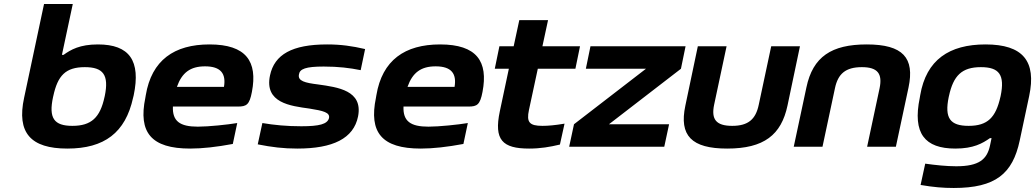

<svg xmlns="http://www.w3.org/2000/svg" viewBox="-20 -730 5149 955"><path d="M642 -244 645 -256C681 -428 624 -509 467 -509C377 -509 332 -483 296 -457H288L342 -710H199L100 -244C62 -69 133 9 315 9C499 9 604 -70 642 -244ZM244 -248 245 -252C267 -354 306 -396 402 -396C493 -396 523 -358 501 -252L500 -248C478 -145 434 -104 340 -104C249 -104 221 -142 244 -248Z M1233 -273C1262 -424 1205 -509 1022 -509C847 -509 734 -431 705 -256L703 -244C667 -71 732 9 926 9C987 9 1058 1 1138 -14L1160 -118C1112 -110 1018 -100 964 -100C875 -100 837 -127 840 -200H1163C1206 -200 1221 -209 1233 -273ZM860 -298C885 -369 927 -400 1000 -400C1079 -400 1105 -363 1094 -298Z M1519 -190C1587 -179 1624 -171 1616 -141C1607 -113 1570 -102 1479 -102C1406 -102 1344 -108 1285 -118L1262 -12C1332 2 1390 9 1459 9C1636 9 1739 -41 1761 -151C1786 -280 1661 -296 1562 -310C1497 -318 1460 -327 1467 -360C1471 -387 1500 -399 1590 -399C1663 -399 1720 -392 1774 -381L1796 -486C1732 -501 1676 -509 1607 -509C1433 -509 1345 -459 1323 -355C1294 -218 1425 -203 1519 -190Z M2380 -273C2409 -424 2352 -509 2169 -509C1994 -509 1881 -431 1852 -256L1850 -244C1814 -71 1879 9 2073 9C2134 9 2205 1 2285 -14L2307 -118C2259 -110 2165 -100 2111 -100C2022 -100 1984 -127 1987 -200H2310C2353 -200 2368 -209 2380 -273ZM2007 -298C2032 -369 2074 -400 2147 -400C2226 -400 2252 -363 2241 -298Z M2678 -104C2613 -104 2598 -122 2611 -183L2655 -388H2842L2865 -500H2678L2706 -630H2563L2535 -500H2464L2441 -388H2511L2466 -176C2436 -34 2479 9 2612 9C2668 9 2715 1 2765 -11L2788 -115C2741 -107 2706 -104 2678 -104Z M2917 -500 2894 -388H3193L2835 -112L2811 0H3284L3308 -112H3009L3367 -388L3390 -500Z M3389 -205C3357 -55 3420 9 3597 9C3780 9 3866 -59 3897 -205L3959 -500H3816L3754 -209C3739 -137 3702 -104 3622 -104C3541 -104 3517 -137 3532 -209L3594 -500H3451Z M3991 -295 3928 0H4071L4133 -291C4148 -363 4186 -396 4267 -396C4346 -396 4370 -363 4355 -291L4293 0H4436L4499 -295C4530 -442 4472 -509 4291 -509C4116 -509 4023 -448 3991 -295Z M4557 -256 4555 -244C4518 -66 4580 9 4732 9C4822 9 4867 -17 4904 -43H4912L4904 -5C4889 62 4851 97 4736 97C4688 97 4631 91 4582 84L4559 190C4623 201 4671 205 4724 205C4932 205 5017 134 5052 -31L5099 -252C5136 -426 5068 -509 4882 -509C4702 -509 4587 -433 4557 -256ZM4699 -248 4700 -252C4722 -354 4764 -396 4859 -396C4950 -396 4979 -358 4957 -252L4956 -248C4933 -146 4893 -104 4798 -104C4706 -104 4677 -142 4699 -248Z"/></svg>

Font: LT Wave Bold
Style: Italic
Weight: 700
Designer: Daniel Lyons
Version: Version 2.5 (Glyphs App)